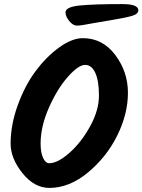

<svg xmlns="http://www.w3.org/2000/svg" viewBox="-20 -934 698 941"><path d="M658 -884Q658 -865 626.5 -856Q595 -847 532 -836.5Q469 -826 435 -820Q375 -808 356 -808.5Q337 -809 319 -831.5Q301 -854 301 -873Q301 -900 370 -907Q439 -914 579 -914Q658 -914 658 -884ZM179 -230Q179 -187 191 -160.5Q203 -134 221 -134Q263 -134 321 -185.5Q379 -237 422 -315.5Q465 -394 465 -466Q465 -538 447 -577Q429 -616 397 -616Q365 -616 313.5 -558.5Q262 -501 220.5 -408Q179 -315 179 -230ZM222 -13Q148 -13 90 -85.5Q32 -158 32 -230Q32 -322 67 -418.5Q102 -515 154.5 -585.5Q207 -656 270 -701.5Q333 -747 386 -747Q483 -747 545 -664.5Q607 -582 607 -479Q607 -376 555 -270.5Q503 -165 411.5 -89Q320 -13 222 -13Z"/></svg>

Font: Kalam
Style: Bold
Weight: 700
Version: Version 2.001;PS 1.0;hotconv 1.0.79;makeotf.lib2.5.61930; tt